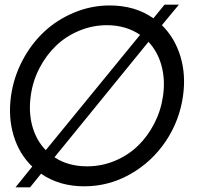

<svg xmlns="http://www.w3.org/2000/svg" viewBox="-20 -783 839 817"><path d="M668.9 -675.8Q723.6 -622.1 747.6 -543.5Q771.5 -464.8 758.8 -375Q744.1 -269.5 685.1 -181.6Q626 -93.8 534.4 -42Q442.9 9.8 338.9 9.8Q231.4 9.8 154.8 -43.9L107.9 14.2H45.9L117.2 -74.2Q62 -127 38.1 -205.6Q14.2 -284.2 26.9 -375Q38.1 -454.1 75.2 -524.9Q112.3 -595.7 167.5 -647.5Q222.7 -699.2 295.4 -729.5Q368.2 -759.8 446.8 -759.8Q555.2 -759.8 632.8 -705.1L680.2 -763.2H741.2ZM110.8 -375Q101.1 -304.7 117.9 -244.9Q134.8 -185.1 174.8 -144L576.2 -634.8Q515.6 -675.8 435.1 -675.8Q373.5 -675.8 317.1 -652.3Q260.7 -628.9 218.5 -588.4Q176.3 -547.9 147.7 -492.7Q119.1 -437.5 110.8 -375ZM351.1 -75.2Q412.6 -75.2 468.8 -98.6Q524.9 -122.1 566.7 -162.4Q608.4 -202.6 636.7 -257.8Q665 -313 673.8 -375Q683.6 -443.8 667.2 -503.7Q650.9 -563.5 611.8 -605L211.9 -113.8Q269.5 -75.2 351.1 -75.2Z"/></svg>

Font: Oakes Grotesk
Style: Italic
Weight: 400
Italic angle: -8°
Designer: Samuel Oakes
Foundry: Samuel Oakes
Version: Version 1.000;PS 001.000;hotconv 1.0.88;makeotf.lib2.5.64775